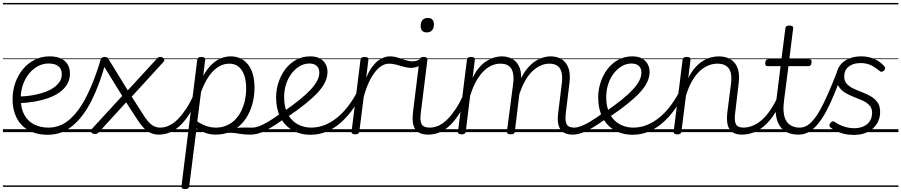

<svg xmlns="http://www.w3.org/2000/svg" viewBox="-20 -905 6173 1315"><path d="M309 18Q227 18 173 -14Q119 -46 92.5 -100.5Q66 -155 66 -224Q66 -284 84.5 -337Q103 -390 137 -431Q171 -472 217.5 -495.5Q264 -519 319 -519Q368 -519 399 -503.5Q430 -488 444.5 -461.5Q459 -435 459 -402Q459 -361 440.5 -329Q422 -297 388.5 -273Q355 -249 311 -233.5Q267 -218 215.5 -209Q164 -200 110 -198L115 -244Q158 -245 199.5 -252Q241 -259 277.5 -271Q314 -283 342 -301Q370 -319 386.5 -342.5Q403 -366 403 -396Q403 -433 380 -451.5Q357 -470 313 -470Q275 -470 240.5 -452Q206 -434 179.5 -401.5Q153 -369 137.5 -325.5Q122 -282 122 -230Q122 -163 146.5 -118.5Q171 -74 214.5 -52.5Q258 -31 312 -31Q323 -31 328 -23.5Q333 -16 332.5 -6.5Q332 3 326 10.5Q320 18 309 18ZM0 365H488V375H0ZM0 -20H488V0H0ZM0 -505H488V-500H0ZM0 -885H488V-875H0Z M308 18Q299 18 294 10.5Q289 3 289.5 -6.5Q290 -16 295.5 -23.5Q301 -31 311 -31Q393 -31 457.5 -87.5Q522 -144 574.5 -248.5Q627 -353 670 -498Q673 -506 682.5 -506.5Q692 -507 700.5 -501.5Q709 -496 706 -486Q664 -329 607 -216Q550 -103 476 -42.5Q402 18 308 18ZM488 365H588V375H488ZM488 -20H588V0H488ZM488 -505H588V-500H488ZM488 -885H588V-875H488Z M1070 17Q1037 17 1010.5 5Q984 -7 958.5 -35.5Q933 -64 903 -113L844 -204L660 -3Q652 6 645 10Q638 14 629 13Q618 12 610.5 7Q603 2 603 -6.5Q603 -15 612 -25L817 -248L674 -480Q664 -496 672.5 -505Q681 -514 695 -515Q706 -516 712.5 -512Q719 -508 726 -496L855 -286L1048 -496Q1056 -507 1062 -511Q1068 -515 1077 -515Q1088 -515 1096 -510Q1104 -505 1105.5 -497Q1107 -489 1098 -479L882 -243L948 -140Q973 -98 993.5 -74.5Q1014 -51 1034 -41Q1054 -31 1078 -31Q1088 -31 1092.5 -23.5Q1097 -16 1096 -7Q1095 2 1088.5 9.5Q1082 17 1070 17ZM588 365H1169V375H588ZM588 -20H1169V0H588ZM588 -505H1169V-500H588ZM588 -885H1169V-875H588Z M1066 17Q1055 17 1050 9.5Q1045 2 1046 -7Q1047 -16 1054.5 -23.5Q1062 -31 1076 -31Q1109 -31 1140 -46Q1171 -61 1199.5 -90Q1228 -119 1255 -160Q1282 -201 1305 -252Q1310 -263 1319 -262.5Q1328 -262 1334 -254.5Q1340 -247 1335 -237Q1311 -179 1282.5 -132.5Q1254 -86 1221 -52.5Q1188 -19 1149.5 -1Q1111 17 1066 17ZM1169 365V375ZM1169 -20V0ZM1169 -505V-500ZM1169 -885V-875Z M1696 17Q1665 17 1641 14Q1617 11 1595.5 7.5Q1574 4 1549.5 4.5Q1525 5 1493 12L1518 -12Q1554 -21 1580 -25.5Q1606 -30 1626.5 -31Q1647 -32 1665.5 -31.5Q1684 -31 1706 -31Q1715 -31 1718.5 -23.5Q1722 -16 1720.5 -7Q1719 2 1712.5 9.5Q1706 17 1696 17ZM1247 390Q1234 390 1227.5 384.5Q1221 379 1223 369L1331 -496Q1333 -506 1339 -510.5Q1345 -515 1359 -515Q1374 -515 1380 -510Q1386 -505 1385 -495L1372 -386Q1401 -437 1432.5 -466Q1464 -495 1496.5 -507Q1529 -519 1559 -519Q1634 -519 1678.5 -463.5Q1723 -408 1723 -303Q1723 -254 1712 -207Q1701 -160 1679.5 -119.5Q1658 -79 1626 -48.5Q1594 -18 1551.5 -0.5Q1509 17 1456 17Q1422 17 1389.5 6Q1357 -5 1326 -26L1276 371Q1275 381 1268 385.5Q1261 390 1247 390ZM1331 -73Q1367 -50 1398 -40.5Q1429 -31 1458 -31Q1498 -31 1531 -45Q1564 -59 1589 -84Q1614 -109 1631 -142.5Q1648 -176 1657 -216Q1666 -256 1666 -300Q1666 -351 1653 -389Q1640 -427 1614.5 -448Q1589 -469 1549 -469Q1514 -469 1479.5 -449.5Q1445 -430 1414 -387.5Q1383 -345 1357 -275ZM1169 365H1799V375H1169ZM1169 -20H1799V0H1169ZM1169 -505H1799V-500H1169ZM1169 -885H1799V-875H1169Z M1698 17Q1687 17 1682 9.5Q1677 2 1678 -7Q1679 -16 1686.5 -23.5Q1694 -31 1708 -31Q1728 -31 1754.5 -40.5Q1781 -50 1818 -72Q1855 -94 1907 -132Q1915 -138 1922.5 -135Q1930 -132 1934.5 -124.5Q1939 -117 1938.5 -108Q1938 -99 1930 -94Q1873 -53 1831 -28.5Q1789 -4 1757 6.5Q1725 17 1698 17ZM1801 365V375ZM1801 -20V0ZM1801 -505V-500ZM1801 -885V-875Z M1920 -139Q1985 -184 2031.5 -221.5Q2078 -259 2108 -291.5Q2138 -324 2152.5 -352.5Q2167 -381 2167 -407Q2167 -438 2149 -454Q2131 -470 2098 -470Q2064 -470 2032.5 -451.5Q2001 -433 1977 -401.5Q1953 -370 1939.5 -328.5Q1926 -287 1926 -240Q1926 -184 1942 -144Q1958 -104 1984.5 -79Q2011 -54 2044 -42.5Q2077 -31 2111 -31Q2122 -31 2127 -23.5Q2132 -16 2131.5 -6.5Q2131 3 2125 10.5Q2119 18 2108 18Q2035 18 1981.5 -14Q1928 -46 1899.5 -103Q1871 -160 1871 -238Q1871 -291 1887.5 -341Q1904 -391 1934.5 -431.5Q1965 -472 2008.5 -495.5Q2052 -519 2105 -519Q2146 -519 2172 -504Q2198 -489 2210.5 -465Q2223 -441 2223 -413Q2223 -378 2207 -343.5Q2191 -309 2157.5 -272.5Q2124 -236 2072.5 -194.5Q2021 -153 1950 -105ZM1799 365H2287V375H1799ZM1799 -20H2287V0H1799ZM1799 -505H2287V-500H1799ZM1799 -885H2287V-875H1799Z M2106 18Q2097 18 2092.5 10.5Q2088 3 2088.5 -6.5Q2089 -16 2094.5 -23.5Q2100 -31 2110 -31Q2160 -31 2204.5 -49Q2249 -67 2288 -98.5Q2327 -130 2360.5 -173Q2394 -216 2421 -266Q2427 -275 2435.5 -273Q2444 -271 2450 -263.5Q2456 -256 2451 -248Q2424 -195 2389 -147.5Q2354 -100 2311.5 -63Q2269 -26 2217.5 -4Q2166 18 2106 18ZM2287 365V375ZM2287 -20V0ZM2287 -505V-500ZM2287 -885V-875Z M2412 15Q2400 15 2393 10Q2386 5 2388 -5L2449 -496Q2451 -506 2457.5 -510.5Q2464 -515 2477 -515Q2492 -515 2498 -510Q2504 -505 2503 -494L2488 -373Q2506 -415 2526 -443Q2546 -471 2567 -487.5Q2588 -504 2609 -511.5Q2630 -519 2649 -519Q2659 -519 2664.5 -511.5Q2670 -504 2669 -494Q2668 -484 2662 -476.5Q2656 -469 2644 -469Q2620 -469 2596.5 -455.5Q2573 -442 2550 -413.5Q2527 -385 2507 -342.5Q2487 -300 2471 -241L2441 -4Q2440 6 2433 10.5Q2426 15 2412 15ZM2287 365H2691V375H2287ZM2287 -20H2691V0H2287ZM2287 -505H2691V-500H2287ZM2287 -885H2691V-875H2287Z M2796 -440Q2772 -440 2746 -447.5Q2720 -455 2694.5 -462Q2669 -469 2644 -469Q2633 -469 2628 -476.5Q2623 -484 2623.5 -494Q2624 -504 2630.5 -511.5Q2637 -519 2649 -519Q2678 -519 2704.5 -510.5Q2731 -502 2756.5 -493.5Q2782 -485 2806 -485Q2821 -485 2833.5 -489Q2846 -493 2859 -501Q2867 -507 2873.5 -502.5Q2880 -498 2882 -489Q2884 -480 2877 -473Q2856 -454 2836 -447Q2816 -440 2796 -440ZM2691 365V375ZM2691 -20V0ZM2691 -505V-500ZM2691 -885V-875Z M2914 17Q2881 17 2858.5 7.5Q2836 -2 2823.5 -21Q2811 -40 2807.5 -68Q2804 -96 2808 -132L2853 -496Q2855 -506 2861.5 -510.5Q2868 -515 2881 -515Q2895 -515 2902 -510Q2909 -505 2907 -494L2862 -130Q2855 -79 2867.5 -55Q2880 -31 2923 -31Q2933 -31 2937.5 -23.5Q2942 -16 2941 -7Q2940 2 2933 9.5Q2926 17 2914 17ZM2903 -683Q2883 -683 2872 -694Q2861 -705 2861 -727Q2861 -752 2873 -767Q2885 -782 2910 -782Q2930 -782 2941 -771Q2952 -760 2952 -737Q2952 -713 2939.5 -698Q2927 -683 2903 -683ZM2691 365H3016V375H2691ZM2691 -20H3016V0H2691ZM2691 -505H3016V-500H2691ZM2691 -885H3016V-875H2691Z M2913 17Q2902 17 2897 9.5Q2892 2 2893 -7Q2894 -16 2901.5 -23.5Q2909 -31 2923 -31Q2956 -31 2987 -46Q3018 -61 3046.5 -90Q3075 -119 3102 -160Q3129 -201 3152 -252Q3157 -263 3166 -262.5Q3175 -262 3181 -254.5Q3187 -247 3182 -237Q3158 -179 3129.5 -132.5Q3101 -86 3068 -52.5Q3035 -19 2996.5 -1Q2958 17 2913 17ZM3016 365V375ZM3016 -20V0ZM3016 -505V-500ZM3016 -885V-875Z M3903 17Q3872 17 3850.5 7.5Q3829 -2 3817 -21Q3805 -40 3801.5 -68Q3798 -96 3803 -132L3828 -335Q3833 -377 3826.5 -407Q3820 -437 3799.5 -453Q3779 -469 3741 -469Q3713 -469 3683 -456Q3653 -443 3624.5 -415.5Q3596 -388 3571.5 -342.5Q3547 -297 3529 -232L3505 -231Q3520 -311 3547.5 -366.5Q3575 -422 3609 -455.5Q3643 -489 3680 -504Q3717 -519 3751 -519Q3796 -519 3827.5 -499Q3859 -479 3873.5 -438.5Q3888 -398 3880 -334L3855 -130Q3849 -79 3860.5 -55Q3872 -31 3913 -31Q3922 -31 3926 -23.5Q3930 -16 3929.5 -7Q3929 2 3922.5 9.5Q3916 17 3903 17ZM3141 15Q3129 15 3122 10.5Q3115 6 3117 -5L3178 -496Q3180 -506 3186 -510.5Q3192 -515 3205 -515Q3221 -515 3227 -510Q3233 -505 3232 -494L3217 -372Q3238 -415 3263 -443.5Q3288 -472 3315 -488.5Q3342 -505 3368 -512Q3394 -519 3416 -519Q3461 -519 3493 -499Q3525 -479 3540 -438.5Q3555 -398 3546 -334L3506 -4Q3505 6 3498.5 10.5Q3492 15 3478 15Q3465 15 3458 10.5Q3451 6 3452 -5L3495 -335Q3500 -377 3493 -407Q3486 -437 3465.5 -453Q3445 -469 3406 -469Q3379 -469 3350.5 -457.5Q3322 -446 3294.5 -420Q3267 -394 3243 -352Q3219 -310 3200 -249L3170 -4Q3169 6 3162.5 10.5Q3156 15 3141 15ZM3016 365H4005V375H3016ZM3016 -20H4005V0H3016ZM3016 -505H4005V-500H3016ZM3016 -885H4005V-875H3016Z M3902 17Q3891 17 3886 9.5Q3881 2 3882 -7Q3883 -16 3890.5 -23.5Q3898 -31 3912 -31Q3932 -31 3958.5 -40.5Q3985 -50 4022 -72Q4059 -94 4111 -132Q4119 -138 4126.5 -135Q4134 -132 4138.5 -124.5Q4143 -117 4142.5 -108Q4142 -99 4134 -94Q4077 -53 4035 -28.5Q3993 -4 3961 6.5Q3929 17 3902 17ZM4005 365V375ZM4005 -20V0ZM4005 -505V-500ZM4005 -885V-875Z M4126 -139Q4191 -184 4237.5 -221.5Q4284 -259 4314 -291.5Q4344 -324 4358.5 -352.5Q4373 -381 4373 -407Q4373 -438 4355 -454Q4337 -470 4304 -470Q4270 -470 4238.5 -451.5Q4207 -433 4183 -401.5Q4159 -370 4145.5 -328.5Q4132 -287 4132 -240Q4132 -184 4148 -144Q4164 -104 4190.5 -79Q4217 -54 4250 -42.5Q4283 -31 4317 -31Q4328 -31 4333 -23.5Q4338 -16 4337.5 -6.5Q4337 3 4331 10.5Q4325 18 4314 18Q4241 18 4187.5 -14Q4134 -46 4105.5 -103Q4077 -160 4077 -238Q4077 -291 4093.5 -341Q4110 -391 4140.5 -431.5Q4171 -472 4214.5 -495.5Q4258 -519 4311 -519Q4352 -519 4378 -504Q4404 -489 4416.5 -465Q4429 -441 4429 -413Q4429 -378 4413 -343.5Q4397 -309 4363.5 -272.5Q4330 -236 4278.5 -194.5Q4227 -153 4156 -105ZM4005 365H4493V375H4005ZM4005 -20H4493V0H4005ZM4005 -505H4493V-500H4005ZM4005 -885H4493V-875H4005Z M4312 18Q4303 18 4298.5 10.5Q4294 3 4294.5 -6.5Q4295 -16 4300.5 -23.5Q4306 -31 4316 -31Q4366 -31 4410.5 -49Q4455 -67 4494 -98.5Q4533 -130 4566.5 -173Q4600 -216 4627 -266Q4633 -275 4641.5 -273Q4650 -271 4656 -263.5Q4662 -256 4657 -248Q4630 -195 4595 -147.5Q4560 -100 4517.5 -63Q4475 -26 4423.5 -4Q4372 18 4312 18ZM4493 365V375ZM4493 -20V0ZM4493 -505V-500ZM4493 -885V-875Z M5063 17Q5031 17 5009.5 7.5Q4988 -2 4976 -21Q4964 -40 4960.5 -68Q4957 -96 4961 -132L4987 -335Q4992 -378 4984.5 -407.5Q4977 -437 4954.5 -453Q4932 -469 4893 -469Q4864 -469 4833.5 -457.5Q4803 -446 4774.5 -420Q4746 -394 4721 -352Q4696 -310 4678 -249L4647 -4Q4646 6 4639.5 10.5Q4633 15 4619 15Q4606 15 4599 10.5Q4592 6 4594 -5L4655 -496Q4657 -506 4663.5 -510.5Q4670 -515 4683 -515Q4698 -515 4704.5 -510Q4711 -505 4709 -494L4694 -370Q4715 -413 4740.5 -441.5Q4766 -470 4794 -487.5Q4822 -505 4849.5 -512Q4877 -519 4902 -519Q4949 -519 4982.5 -499.5Q5016 -480 5031.5 -439.5Q5047 -399 5039 -334L5015 -130Q5008 -79 5020 -55Q5032 -31 5073 -31Q5082 -31 5086.5 -23.5Q5091 -16 5090 -7Q5089 2 5082 9.5Q5075 17 5063 17ZM4493 365H5164V375H4493ZM4493 -20H5164V0H4493ZM4493 -505H5164V-500H4493ZM4493 -885H5164V-875H4493Z M5061 17Q5050 17 5045 9.5Q5040 2 5041 -7Q5042 -16 5049.5 -23.5Q5057 -31 5071 -31Q5104 -31 5136.5 -44.5Q5169 -58 5199 -84.5Q5229 -111 5256 -151Q5283 -191 5307 -243Q5312 -255 5321 -254Q5330 -253 5336 -245.5Q5342 -238 5337 -228Q5312 -167 5282 -121.5Q5252 -76 5217 -45Q5182 -14 5143 1.5Q5104 17 5061 17ZM5164 365V375ZM5164 -20V0ZM5164 -505V-500ZM5164 -885V-875Z M5449 17Q5403 17 5371 1.5Q5339 -14 5320 -43.5Q5301 -73 5295 -115Q5289 -157 5296 -210L5326 -452H5238Q5227 -452 5223.5 -458Q5220 -464 5221 -476Q5223 -489 5228 -494.5Q5233 -500 5243 -500H5332L5359 -711Q5360 -721 5366.5 -725.5Q5373 -730 5386 -730Q5401 -730 5407.5 -725Q5414 -720 5412 -709L5386 -500H5522Q5532 -500 5536 -494.5Q5540 -489 5538 -476Q5537 -464 5532 -458Q5527 -452 5516 -452H5380L5350 -218Q5344 -174 5347 -139.5Q5350 -105 5363 -81Q5376 -57 5399.5 -44Q5423 -31 5459 -31Q5469 -31 5473.5 -23.5Q5478 -16 5477 -7Q5476 2 5469.5 9.5Q5463 17 5449 17ZM5164 365H5552V375H5164ZM5164 -20H5552V0H5164ZM5164 -505H5552V-500H5164ZM5164 -885H5552V-875H5164Z M5450 17Q5439 17 5434.5 9.5Q5430 2 5431.5 -7Q5433 -16 5440 -23.5Q5447 -31 5459 -31Q5496 -31 5528.5 -60.5Q5561 -90 5591 -142Q5621 -194 5652 -265Q5683 -336 5715 -419Q5719 -430 5729 -430.5Q5739 -431 5746.5 -424Q5754 -417 5750 -407Q5724 -335 5698 -271Q5672 -207 5645 -154.5Q5618 -102 5588 -63.5Q5558 -25 5524 -4Q5490 17 5450 17ZM5552 365H5602V375H5552ZM5552 -20H5602V0H5552ZM5552 -505H5602V-500H5552ZM5552 -885H5602V-875H5552Z M5828 19Q5791 19 5760 11.5Q5729 4 5706 -8Q5683 -20 5668 -32Q5660 -38 5660.5 -46Q5661 -54 5668 -64Q5676 -73 5683.5 -74Q5691 -75 5700 -68Q5726 -50 5760 -38.5Q5794 -27 5830 -27Q5867 -27 5894.5 -39.5Q5922 -52 5937.5 -76Q5953 -100 5953 -132Q5953 -164 5935 -183.5Q5917 -203 5889.5 -215.5Q5862 -228 5830.5 -240Q5799 -252 5771.5 -268Q5744 -284 5726 -310Q5708 -336 5708 -378Q5708 -419 5729 -451Q5750 -483 5788.5 -501Q5827 -519 5878 -519Q5917 -519 5948.5 -508.5Q5980 -498 6002.5 -482Q6025 -466 6038 -449Q6044 -441 6042.5 -434Q6041 -427 6033 -420Q6026 -414 6018 -413.5Q6010 -413 6003 -420Q5974 -445 5944 -459Q5914 -473 5874 -473Q5822 -473 5792 -448.5Q5762 -424 5762 -381Q5762 -350 5780 -330.5Q5798 -311 5826 -298Q5854 -285 5885.5 -273Q5917 -261 5944.5 -245Q5972 -229 5990 -204Q6008 -179 6008 -138Q6008 -94 5986.5 -58.5Q5965 -23 5925 -2Q5885 19 5828 19ZM5602 365H6133V375H5602ZM5602 -20H6133V0H5602ZM5602 -505H6133V-500H5602ZM5602 -885H6133V-875H5602Z"/></svg>

Font: Playwrite GB J Guides
Style: Italic
Weight: 400
Italic angle: -7.01216°
Designer: Veronika Burian, José Scaglione
Foundry: TypeTogether
Version: Version 1.003